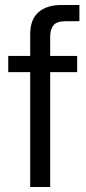

<svg xmlns="http://www.w3.org/2000/svg" viewBox="-20 -749 343 769"><path d="M101 0V-460H13V-525H101V-612Q101 -671 134 -700Q167 -729 226 -729H298V-664H243Q207 -664 194 -647.5Q181 -631 181 -602V-525H289V-460H181V0Z"/></svg>

Font: Mona Sans ExtraLight
Style: Regular
Weight: 400
Version: Version 2.000